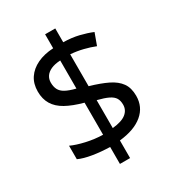

<svg xmlns="http://www.w3.org/2000/svg" viewBox="-193 -875 959 1048"><g transform="rotate(-30 286.0 -350.5)"><path d="M253 -49Q198 -50 146 -58.5Q94 -67 62 -82V-167Q96 -151 149 -139Q202 -127 253 -126V-328Q187 -346 145 -369.5Q103 -393 82.5 -427Q62 -461 62 -508Q62 -557 85.5 -592Q109 -627 152 -647.5Q195 -668 253 -671V-759H317V-672Q370 -671 413.5 -660.5Q457 -650 493 -635L466 -561Q434 -574 395.5 -583.5Q357 -593 317 -596V-395Q383 -376 427 -354.5Q471 -333 493.5 -301.5Q516 -270 516 -220Q516 -150 464 -106.5Q412 -63 317 -53V58H253ZM317 -131Q376 -137 403 -158.5Q430 -180 430 -214Q430 -239 420 -255.5Q410 -272 385.5 -284Q361 -296 317 -307ZM253 -594Q217 -592 194 -581.5Q171 -571 159.5 -554Q148 -537 148 -515Q148 -489 157.5 -470.5Q167 -452 190 -439.5Q213 -427 253 -417Z"/></g></svg>

Font: lhindi85
Style: Book
Weight: 400
Designer: Jelle Bosma - Monotype Design Team
Foundry: Monotype Imaging Inc.
Version: Version 2.003